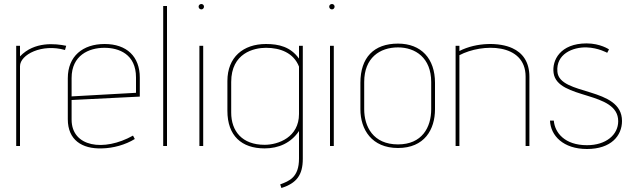

<svg xmlns="http://www.w3.org/2000/svg" viewBox="-20 -730 3165 960"><path d="M80 0V-399C80 -457 190 -513 305 -480L311 -501C258 -512 152 -524 80 -448V-501H61V0Z M660 -266 338 -248V-340C338 -453 424 -491 502 -491C575 -491 660 -459 660 -343ZM645 -52C499 30 338 5 338 -132V-230L679 -247V-342C679 -447 614 -510 503 -510C394 -510 319 -449 319 -339V-134C319 -30 390 15 489 12C546 11 607 -6 654 -35Z M815 0V-700H796V0Z M987 -683C994 -683 1000 -689 1000 -697C1000 -704 994 -710 987 -710C979 -710 973 -704 973 -697C973 -689 979 -683 987 -683ZM996 0V-501H977V0Z M1475 -160C1475 -44 1372 -6 1303 -6C1190 -6 1136 -75 1136 -167V-320C1136 -465 1250 -491 1310 -491C1381 -491 1448 -466 1475 -397ZM1387 210C1463 186 1494 145 1494 64V-501H1475V-437C1433 -496 1374 -510 1310 -510C1196 -510 1117 -444 1117 -325V-176C1117 -51 1188 12 1303 12C1373 12 1435 -15 1475 -75V63C1475 157 1426 175 1381 192Z M1640 -683C1647 -683 1653 -689 1653 -697C1653 -704 1647 -710 1640 -710C1632 -710 1626 -704 1626 -697C1626 -689 1632 -683 1640 -683ZM1649 0V-501H1630V0Z M2136 -184C2136 -93 2090 -8 1970 -8C1845 -8 1801 -98 1801 -184V-320C1801 -441 1879 -493 1970 -493C2057 -493 2136 -441 2136 -320ZM2155 -316C2155 -437 2086 -512 1970 -512C1849 -512 1782 -442 1782 -316V-184C1782 -82 1839 10 1970 10C2102 10 2155 -82 2155 -184Z M2627 0V-346C2627 -422 2592 -466 2542 -489C2478 -519 2363 -519 2277 -475V-501H2258V0H2277V-454C2391 -514 2608 -516 2608 -347V0Z M2730 -127C2733 -52 2796 15 2915 15C3036 15 3090 -52 3090 -125C3090 -298 2778 -250 2767 -371C2759 -460 2844 -495 2913 -493C2972 -491 3016 -466 3016 -466L3025 -483C3025 -483 2982 -513 2913 -513C2781 -513 2739 -428 2748 -365C2767 -230 3071 -277 3071 -124C3071 -56 3010 -4 2915 -4C2803 -4 2754 -67 2749 -127Z"/></svg>

Font: Advent Pro
Style: Thin
Weight: 100
Designer: Andreas Kalpakidis
Foundry: Andreas Kalpakidis
Version: Version 2.002 2007